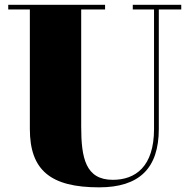

<svg xmlns="http://www.w3.org/2000/svg" viewBox="-20 -770 794 804"><path d="M14.5 -750V-730.5H105V-230C105 -57 192 14.5 395 14.5C563 14.5 645 -65 645 -230V-730.5H739V-750H536V-730.5H625V-230C625 -71.5 546.5 -17 452.5 -17C338.5 -17 320 -108 320 -240V-730.5H420V-750Z"/></svg>

Font: Bodoni* 11pt Fatface
Style: Regular
Weight: 900
Version: Version 2.3